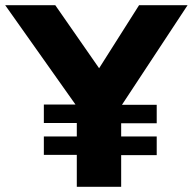

<svg xmlns="http://www.w3.org/2000/svg" viewBox="-27 -720 743 740"><path d="M269 0V-123H142V-194H269V-246H142V-317H264L-7 -700H186L355 -457L509 -700H696L443 -316H577V-245H440V-194H577V-122H440V0Z"/></svg>

Font: Our Lexend
Style: Bold
Weight: 700
Designer: Bonnie Shaver-Troup, Thomas Jockin
Foundry: Lexend
Version: Version 1.007